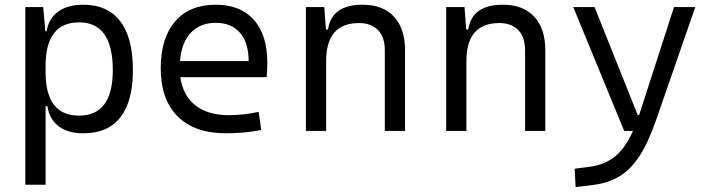

<svg xmlns="http://www.w3.org/2000/svg" viewBox="-20 -547 2970 802"><path d="M85.9 224.6V-517.6H160.6L169.4 -416.5H174.8Q183.1 -469.7 222.9 -498.5Q262.7 -527.3 327.6 -527.3Q429.7 -527.3 482.4 -458Q535.2 -388.7 535.2 -253.9Q535.2 -124 482.9 -57.1Q430.7 9.8 328.6 9.8Q262.7 9.8 224.1 -20.3Q185.5 -50.3 178.2 -103H170.4V224.6ZM170.4 -246.1Q170.4 -64 310.1 -64Q451.2 -64 451.2 -253.9Q451.2 -453.6 310.5 -453.6Q170.4 -453.6 170.4 -271.5Z M923.8 9.8Q793.5 9.8 722.4 -60.5Q651.4 -130.9 651.4 -261.7Q651.4 -387.7 711.4 -457.5Q771.5 -527.3 880.9 -527.3Q983.9 -527.3 1040.3 -464.4Q1096.7 -401.4 1096.7 -283.2Q1096.7 -250.5 1093.8 -224.6H733.4Q744.1 -147.5 796.4 -106.7Q848.6 -65.9 935.5 -65.9Q996.1 -65.9 1060.5 -79.6L1071.3 -3.9Q1031.2 3.9 993.7 6.8Q956.1 9.8 923.8 9.8ZM731.9 -292H1018.6Q1018.6 -368.7 982.4 -410.2Q946.3 -451.7 881.8 -451.7Q815.9 -451.7 776.9 -410.2Q737.8 -368.7 731.9 -292Z M1587.4 0V-337.4Q1587.4 -391.6 1559.1 -421.1Q1530.8 -450.7 1479.5 -450.7Q1342.3 -450.7 1342.3 -291.5V0H1257.8V-517.6H1334.5L1341.3 -423.8H1350.1Q1365.2 -527.3 1494.1 -527.3Q1579.1 -527.3 1625.5 -477.5Q1671.9 -427.7 1671.9 -336.9V0Z M2173.3 0V-337.4Q2173.3 -391.6 2145 -421.1Q2116.7 -450.7 2065.4 -450.7Q1928.2 -450.7 1928.2 -291.5V0H1843.8V-517.6H1920.4L1927.2 -423.8H1936Q1951.2 -527.3 2080.1 -527.3Q2165 -527.3 2211.4 -477.5Q2257.8 -427.7 2257.8 -336.9V0Z M2384.3 234.4 2380.4 157.7 2445.3 149.4Q2506.8 140.6 2549.1 106.7Q2591.3 72.8 2624 0H2587.4L2374.5 -517.6H2463.4L2643.6 -66.9H2649.9Q2650.4 -68.4 2650.9 -70.3L2795.4 -517.6H2884.3L2720.7 -45.9Q2688.5 46.9 2651.9 103.8Q2615.2 160.6 2568.1 189.2Q2521 217.8 2457 225.6Z"/></svg>

Font: Cascadia Code PL SemiLight
Style: Regular
Weight: 350
Monospace: yes
Designer: Aaron Bell
Foundry: Saja Typeworks
Version: Version 2404.023; ttfautohint (v1.8.4)